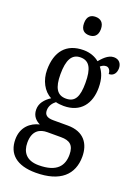

<svg xmlns="http://www.w3.org/2000/svg" viewBox="-182 -832 826 1145"><g transform="rotate(20 231.0 -259.0)"><path d="M218 -640C247 -640 272 -655 272 -698C272 -742 247 -757 218 -757C188 -757 165 -742 165 -698C165 -655 188 -640 218 -640ZM198 239C355 239 428 167 428 54C428 -26 387 -91 283 -91H191C152 -91 134 -104 134 -134C134 -164 152 -185 169 -198C181 -194 205 -192 219 -192C327 -192 379 -265 379 -365C379 -425 363 -460 342 -487C353 -496 363 -502 378 -502C396 -502 407 -483 407 -463C439 -463 453 -488 453 -516C453 -544 437 -568 403 -568C364 -568 334 -530 318 -512C296 -531 261 -546 219 -546C108 -546 53 -476 53 -361C53 -295 84 -235 134 -210C98 -186 73 -157 73 -117C73 -74 99 -52 124 -40C68 -27 17 15 17 93C17 185 77 239 198 239ZM217 -238C161 -238 137 -278 137 -364C137 -454 161 -499 216 -499C273 -499 295 -456 295 -365C295 -277 274 -238 217 -238ZM200 191C121 191 91 146 91 87C91 8 137 -12 182 -12H269C323 -12 352 8 352 69C352 137 318 191 200 191Z"/></g></svg>

Font: Noto Serif Tamil Condensed
Style: Italic
Weight: 400
Width: 3
Italic angle: -12°
Designer: Indian Type Foundry, Tom Grace, and the Monotype Design Team
Foundry: Monotype Imaging Inc.
Version: Version 2.003